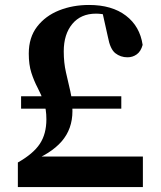

<svg xmlns="http://www.w3.org/2000/svg" viewBox="-20 -754 650 774"><path d="M65 -316V-366H469V-316ZM52 0V-99Q114 -134 140.5 -174Q167 -214 167 -273Q167 -314 156.5 -343.5Q146 -373 131.5 -400.5Q117 -428 106.5 -460.5Q96 -493 96 -538Q96 -603 129.5 -646.5Q163 -690 218 -712Q273 -734 339 -734Q431 -734 487.5 -691Q544 -648 555 -573Q548 -547 531.5 -535Q515 -523 494 -523Q466 -523 445 -539.5Q424 -556 415 -605L390 -717L472 -672Q437 -686 413.5 -692.5Q390 -699 367 -699Q306 -699 271.5 -657.5Q237 -616 237 -547Q237 -501 246 -462Q255 -423 263.5 -386Q272 -349 272 -306Q272 -234 228.5 -184Q185 -134 97 -100L127 -139V-123H556V0Z"/></svg>

Font: Noto Serif KR ExtraLight Black
Style: Regular
Weight: 900
Version: Version 2.003-H1;hotconv 1.1.1;makeotfexe 2.6.0